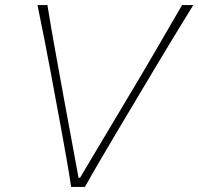

<svg xmlns="http://www.w3.org/2000/svg" viewBox="-20 -733 778 753"><path d="M259 0Q251 -53.5 240.2 -114.8Q229.5 -176 220 -227L179 -448.5Q168.5 -505 154.5 -576.8Q140.5 -648.5 127 -713H166Q179.5 -629 196.5 -535Q213.5 -441 229 -356L288 -36H294L486 -358Q536.5 -442 590.5 -534.8Q644.5 -627.5 694 -713H738Q698.5 -649.5 655.5 -578.5Q612.5 -507.5 578 -449.5L445 -226.5Q416 -177.5 379.8 -116Q343.5 -54.5 313 0Z"/></svg>

Font: Commissioner Flair Thin
Style: Italic
Weight: 100
Italic angle: -12°
Designer: Kostas Bartsokas
Foundry: Kostas Bartsokas
Version: Version 1.000; ttfautohint (v1.8.3)